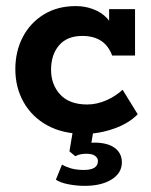

<svg xmlns="http://www.w3.org/2000/svg" viewBox="-20 -430 497 631"><path d="M256.5 10Q187 10 136.2 -17.6Q85.4 -45.2 57.9 -93.7Q30.4 -142.2 30.4 -202.8Q30.4 -261.1 54.8 -308Q79.2 -354.8 123.9 -382.4Q168.6 -410 229.2 -410Q259.5 -410 286.3 -399.8Q313.2 -389.6 331.1 -370.9Q348.9 -352.3 351.2 -327.1L338.6 -326.4V-400H423.8V-247.6H348.5Q325 -311.9 250.6 -311.9Q200.4 -311.9 174.1 -281Q147.8 -250.2 147.8 -200.8Q147.8 -151.9 177.9 -119.3Q208 -86.6 266.6 -86.6Q298.5 -86.6 329.7 -100.5Q360.9 -114.3 382.9 -135.1L432.6 -54.5Q402.3 -23.7 353.6 -6.9Q305 10 256.5 10ZM258.5 180.8Q231.2 180.8 204.8 175.6Q178.4 170.5 163.6 160.5L183.9 110.8Q194.7 117.8 212.8 123.2Q231 128.5 256 128.5Q301.9 128.5 301.9 98.9Q301.9 89.5 292.7 82.4Q283.6 75.3 263.6 75.3Q255.2 75.3 246.5 76.7Q237.9 78 227.4 83.3L208.2 67.4L221.2 -10H288.5L277.2 58.5L245.3 48.2Q256.3 43.4 267.7 41Q279.1 38.7 289.8 38.7Q333.1 38.7 356.8 55.9Q380.5 73.2 380.5 103.7Q380.5 138.7 346.8 159.8Q313.1 180.8 258.5 180.8Z"/></svg>

Font: Rokkitt SemiBold
Style: Regular
Weight: 600
Designer: Vernon Adams
Foundry: Vernon Adams
Version: Version 3.103